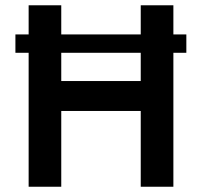

<svg xmlns="http://www.w3.org/2000/svg" viewBox="-20 -710 768 730"><path d="M688.5 -579.1V-509.3H639.2V0H515.1V-288.1H212.9V0H88.9V-509.3H38.6V-579.1H88.9V-689.9H212.9V-579.1H515.1V-689.9H639.2V-579.1ZM515.1 -401.9V-509.3H212.9V-401.9Z"/></svg>

Font: HK Grotesk Legacy
Style: Bold
Weight: 700
Designer: Alfredo Marco Pradil
Foundry: Hanken Design Co.
Version: Version 2.022;PS 002.022;hotconv 1.0.88;makeotf.lib2.5.64775